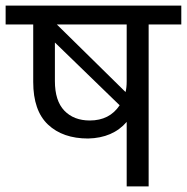

<svg xmlns="http://www.w3.org/2000/svg" viewBox="-42 -662 664 682"><path d="M408 -373V-575H160L404 -335Q408 -351 408 -373ZM153 -511V-374Q153 -304 186.5 -269Q220 -234 277 -234Q347 -234 383 -288ZM602 -642V-575H486V0H408V-229Q359 -172 271 -170Q181 -170 128.5 -219.5Q76 -269 76 -371V-575H-22V-642Z"/></svg>

Font: Hind
Style: Regular
Weight: 400
Designer: Manushi Parikh, Satya Rajpurohit
Foundry: Indian Type Foundry
Version: Version 2.000;PS 1.0;hotconv 1.0.79;makeotf.lib2.5.61930